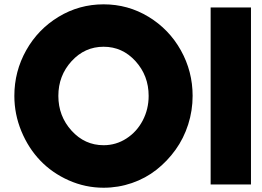

<svg xmlns="http://www.w3.org/2000/svg" viewBox="-20 -860 1221 895"><path d="M46.9 -413.1Q46.9 -527.3 102.1 -625.5Q157.2 -723.6 253.2 -781.7Q349.1 -839.8 462.9 -839.8Q576.7 -839.8 672.4 -781.7Q768.1 -723.6 823 -625.5Q877.9 -527.3 877.9 -413.1Q877.9 -344.7 857.2 -279.8Q836.4 -214.8 798.3 -161.9Q760.3 -108.9 709.5 -68.8Q658.7 -28.8 595 -6.8Q531.2 15.1 462.9 15.1Q377.9 15.1 300.5 -19.3Q223.1 -53.7 167.7 -111.6Q112.3 -169.4 79.6 -248.5Q46.9 -327.6 46.9 -413.1ZM462.9 -183.1Q521 -183.1 569.3 -214.4Q617.7 -245.6 645.3 -298.3Q672.9 -351.1 672.9 -413.1Q672.9 -507.3 611.8 -574.7Q550.8 -642.1 462.9 -642.1Q375 -642.1 313.5 -574.7Q252 -507.3 252 -413.1Q252 -318.8 313.5 -251Q375 -183.1 462.9 -183.1ZM961.9 0V-825.2H1149.9V0Z"/></svg>

Font: Hussar Preview
Style: Bold
Weight: 700
Foundry: Cannot Into Space Fonts, PlusOne Fonts
Version: Version 2.29RC2 "Millennial"